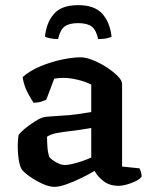

<svg xmlns="http://www.w3.org/2000/svg" viewBox="-20 -723 589 747"><path d="M192 4Q171 4 144 -8.5Q117 -21 94 -37.5Q71 -54 64 -65Q57 -77 53 -101Q49 -125 49 -153Q49 -178 52 -197Q57 -206 75.5 -221.5Q94 -237 115.5 -250.5Q137 -264 150 -267Q157 -269 176.5 -270Q196 -271 219 -273Q248 -274 279 -278.5Q310 -283 335 -287V-394Q311 -406 281 -413Q251 -420 227 -420Q207 -420 191 -417L160 -335Q155 -333 143 -328.5Q131 -324 111 -323Q102 -335 87.5 -362.5Q73 -390 68 -423Q96 -448 137 -465Q178 -482 220 -491Q262 -500 294 -500Q314 -500 341.5 -489Q369 -478 394.5 -461.5Q420 -445 437.5 -427.5Q455 -410 455 -396V-75L523 -68Q525 -64 528 -55.5Q531 -47 531 -36Q524 -26 507.5 -18Q491 -10 473 -5Q455 0 442 0Q406 0 382.5 -18.5Q359 -37 348 -58Q326 -45 296.5 -30.5Q267 -16 238.5 -6Q210 4 192 4ZM233 -81Q244 -81 263 -85.5Q282 -90 302 -97Q322 -104 335 -110V-225Q316 -222 294.5 -218.5Q273 -215 253 -213Q227 -210 202 -205.5Q177 -201 163 -191Q163 -174 164.5 -151.5Q166 -129 172 -112Q180 -102 198.5 -91.5Q217 -81 233 -81ZM284 -703Q348 -703 378 -669.5Q408 -636 414 -580Q408 -577 395.5 -574Q383 -571 362 -571Q354 -607 336.5 -620Q319 -633 284 -633Q249 -633 231.5 -620Q214 -607 206 -571Q189 -571 175 -574Q161 -577 155 -580Q160 -634 189.5 -668.5Q219 -703 284 -703Z"/></svg>

Font: Texturina SemiBold
Style: Regular
Weight: 600
Designer: Guillermo Torres Carreño
Foundry: Omnibus-Type
Version: Version 1.002; ttfautohint (v1.8.3)